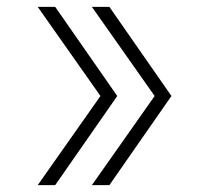

<svg xmlns="http://www.w3.org/2000/svg" viewBox="-20 -540 590 560"><path d="M299 0H248L431 -260L248 -520H299L480 -260ZM141 0H90L273 -260L90 -520H141L322 -260Z"/></svg>

Font: M PLUS Code Latin SemiExpanded Light
Style: Regular
Weight: 300
Width: 6
Designer: Coji Morishita
Foundry: UNDERFOREST DESIGN
Version: Version 1.002; ttfautohint (v1.8.3)